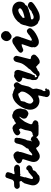

<svg xmlns="http://www.w3.org/2000/svg" viewBox="1403 -2164 1023 3869"><g transform="rotate(-90 1914.5 -229.5)"><path d="M287 -279.5Q287 -280 288 -283.5Q289 -287 289 -286.5Q289 -286 288 -282.5Q287 -279 287 -279.5ZM299 -633Q301 -633 305 -633Q309 -633 309 -633H310Q310 -633 310.5 -632.5Q311 -632 313 -631.5Q315 -631 316.5 -631Q318 -631 322 -630Q326 -629 328.5 -628Q331 -627 334 -626Q345 -626 351 -623Q360 -619 366 -612Q368 -609 369 -608Q370 -607 372 -603.5Q374 -600 374 -601V-600Q374 -598 375.5 -595Q377 -592 378 -592Q379 -593 379 -592Q379 -591 380 -588Q380 -583 380 -580Q379 -570 370 -540Q366 -529 365 -523Q359 -503 358 -500Q357 -498 356 -496V-495Q355 -496 354.5 -496Q354 -496 352 -493Q350 -490 350 -489Q350 -488 350 -488Q349 -488 348.5 -487.5Q348 -487 348 -485Q346 -482 343 -478Q339 -471 339 -463Q338 -453 345 -449Q352 -446 356 -446Q358 -446 362.5 -447Q367 -448 372.5 -449Q378 -450 379 -450.5Q380 -451 384 -451Q388 -451 389 -452Q390 -453 394 -453Q401 -453 405 -456L408 -457H433Q474 -457 485 -453Q502 -446 516 -431Q521 -425 525 -418Q531 -405 530 -392Q528 -374 510 -357Q486 -335 462 -337Q458 -337 458 -338Q458 -340 451 -340Q444 -340 444 -338Q444 -336 391 -336Q347 -336 344 -335Q332 -333 324 -325Q322 -323 321.5 -323Q321 -323 321 -328Q321 -333 320 -334Q319 -336 314 -336Q312 -336 312 -337Q312 -338 309 -338Q302 -337 298 -327Q295 -320 295 -313Q294 -307 290 -296Q288 -287 286 -281Q282 -265 278 -256Q276 -253 276 -244Q276 -235 277 -235Q278 -235 278 -233.5Q278 -232 277.5 -230Q277 -228 276 -224.5Q275 -221 273 -214Q269 -201 260 -173Q257 -161 255 -154Q250 -136 247 -126Q241 -106 241 -99Q241 -92 242.5 -89Q244 -86 248 -83Q255 -77 262 -76Q270 -74 283 -83Q301 -96 355 -144Q380 -167 380 -166Q382 -162 388 -167L389 -168Q389 -167 390 -167Q392 -167 395 -170L397 -171H399Q400 -172 401 -172Q402 -172 403.5 -173Q405 -174 405.5 -173.5Q406 -173 406.5 -174Q407 -175 408 -175Q411 -175 415 -180Q417 -183 416.5 -183.5Q416 -184 417.5 -185Q419 -186 419 -186.5Q419 -187 421 -189Q423 -191 422.5 -191.5Q422 -192 424 -193Q428 -196 427 -197Q427 -198 430 -199Q434 -202 434 -205Q434 -206 434.5 -206.5Q435 -207 438 -208Q448 -212 458 -212Q466 -212 470 -211Q480 -208 489 -201Q500 -193 508 -182Q515 -172 517 -164Q523 -140 503 -115Q495 -105 494 -106Q492 -106 488 -103Q478 -95 456 -86Q449 -83 435 -81Q425 -80 422 -76Q421 -75 419.5 -72Q418 -69 416.5 -66.5Q415 -64 415 -63.5Q415 -63 415 -63L413 -59V-58Q411 -56 412 -56V-55Q412 -55 412 -54Q412 -53 411.5 -52Q411 -51 411 -50Q411 -49 410 -49Q410 -48 407 -42Q406 -41 397 -28Q393 -22 384 -15Q380 -11 374 -6Q367 0 358 5Q352 8 346.5 12.5Q341 17 336.5 20.5Q332 24 327.5 28.5Q323 33 320 36Q312 42 313 43L300 50Q296 51 291 53Q272 58 250 59Q241 59 238 58.5Q235 58 233.5 57.5Q232 57 232 57Q232 54 227 56Q220 59 194 48Q185 44 174 37Q165 32 153 20Q140 8 131 -9Q120 -27 116 -48Q114 -63 114 -82Q114 -94 116 -104Q119 -124 129 -158Q132 -167 135 -180Q144 -209 147 -220Q151 -231 156 -251Q157 -252 158 -252Q161 -252 163 -259Q164 -261 165 -261Q167 -261 168 -266Q168 -268 169.5 -269.5Q171 -271 171 -271.5Q171 -272 172 -273.5Q173 -275 173.5 -276.5Q174 -278 174 -278Q177 -280 177 -282Q177 -282 177.5 -282Q178 -282 179.5 -284.5Q181 -287 181 -287.5Q181 -288 182.5 -289.5Q184 -291 184 -291Q184 -293 187 -294Q188 -294 188 -295Q188 -296 189 -296Q190 -296 190.5 -297.5Q191 -299 191.5 -298.5Q192 -298 192.5 -299.5Q193 -301 194 -301Q196 -301 196 -304Q196 -304 197.5 -304Q199 -304 199 -305Q199 -306 200 -306Q203 -306 203 -310Q203 -314 201 -316Q200 -317 200 -317Q201 -320 200 -321Q199 -322 199 -322Q200 -322 198 -327Q198 -328 198 -329Q197 -330 195 -338Q193 -346 182 -348Q174 -350 151 -346Q138 -344 127 -344Q124 -344 119.5 -343Q115 -342 107 -343H97H96Q95 -343 92.5 -343.5Q90 -344 86 -345Q82 -346 80 -346Q75 -345 62 -358Q52 -367 47 -378Q43 -388 43 -396Q43 -423 72 -444Q83 -452 93 -454Q102 -457 143 -457Q180 -458 184 -458Q194 -460 201 -467Q207 -473 214 -478Q222 -483 226 -491Q230 -499 239 -530Q260 -599 267 -611Q270 -616 270 -615Q270 -615 271 -615Q272 -615 276 -620Q277 -622 277.5 -621.5Q278 -621 280.5 -624Q283 -627 284 -627Q285 -627 286.5 -628Q288 -629 288.5 -629Q289 -629 290.5 -630Q292 -631 292.5 -631Q293 -631 293.5 -631.5Q294 -632 294.5 -632Q295 -632 299 -633Z M709 -469Q710 -470 715 -470Q745 -470 771 -444Q788 -427 795 -407Q799 -394 799 -381Q799 -373 798 -371L797 -370Q797 -373 795 -370Q795 -368 794 -364Q793 -360 792.5 -360.5Q792 -361 790 -354L787 -348L786 -338Q785 -324 786 -323Q788 -322 771 -269Q765 -251 761 -239.5Q757 -228 754 -219.5Q751 -211 749 -204Q747 -197 738 -170Q717 -105 717 -99Q718 -91 729 -91Q736 -91 745 -95Q753 -99 768 -111Q788 -127 811 -149L819 -157L820 -156Q824 -154 828 -158Q830 -160 830 -159Q832 -158 835 -162Q837 -163 837.5 -162.5Q838 -162 840 -163L841 -165L845 -166Q845 -167 846 -167Q847 -166 851 -171L852 -172V-173V-174L853 -176Q854 -177 854 -178Q854 -179 855 -180.5Q856 -182 855.5 -182.5Q855 -183 856 -184Q861 -189 859 -190Q857 -190 860 -193Q861 -194 861 -196.5Q861 -199 860 -199Q859 -199 863 -205Q897 -246 918 -281Q928 -297 932 -308Q938 -326 948 -364Q949 -370 951 -376Q955 -392 957 -400Q960 -411 963 -420Q964 -422 965 -421Q966 -420 968 -424Q969 -425 969 -426L971 -428Q971 -428 972 -429Q973 -430 974 -432Q975 -434 975.5 -434Q976 -434 977.5 -436Q979 -438 979.5 -438Q980 -438 981 -439.5Q982 -441 983 -441Q983 -441 986 -443Q987 -444 987 -444Q987 -444 990 -446Q993 -448 995 -448.5Q997 -449 998 -449Q999 -450 1004 -450Q1007 -450 1007.5 -450.5Q1008 -451 1008.5 -450.5Q1009 -450 1011 -450.5Q1013 -451 1013.5 -450Q1014 -449 1017 -449Q1020 -449 1021 -449Q1023 -447 1029 -447Q1031 -447 1031 -447Q1034 -446 1032 -448L1031 -449Q1032 -449 1034 -448Q1036 -447 1038 -447H1040L1038 -448L1036 -450Q1036 -450 1040.5 -448Q1045 -446 1046 -446Q1047 -446 1047 -445.5Q1047 -445 1048 -445Q1049 -445 1049 -445Q1049 -445 1049 -446L1050 -445Q1051 -444 1051.5 -445Q1052 -446 1052 -445H1053L1054 -444Q1056 -443 1057 -443Q1058 -443 1061 -440Q1065 -436 1067 -429Q1068 -426 1070 -421Q1073 -415 1074 -408Q1075 -398 1070 -377Q1068 -369 1068 -363Q1068 -354 1070 -354Q1070 -354 1070 -352Q1069 -341 1062 -320Q1061 -316 1060 -310Q1055 -285 1050 -270Q1049 -267 1046 -255Q1039 -225 1036 -220Q1035 -217 1035 -216.5Q1035 -216 1034 -216.5Q1033 -217 1032 -216Q1029 -212 1029 -210Q1029 -209 1028 -209Q1027 -209 1023 -196Q1021 -191 1020 -185Q1019 -179 1018.5 -176Q1018 -173 1017.5 -166Q1017 -159 1015 -152Q1013 -144 1008 -123Q1006 -113 1004 -109Q1002 -105 1002 -99.5Q1002 -94 1003 -93Q1004 -92 1007 -96Q1007 -97 1009 -98Q1013 -101 1012 -104Q1012 -105 1014.5 -106Q1017 -107 1018 -108.5Q1019 -110 1018 -115V-125Q1019 -125 1026 -122Q1035 -119 1047 -118Q1071 -116 1089 -98Q1105 -82 1108 -66V-57L1106 -54Q1106 -52 1107 -52Q1108 -52 1107 -47Q1106 -40 1102 -33Q1098 -25 1085 -11Q1065 11 1049 23Q1041 30 1040 28Q1039 27 1033 29Q1031 30 1029 30Q1022 32 1019 38Q1018 39 1015 42Q1009 46 1009 48Q1009 48 1008.5 48Q1008 48 1006 49Q1001 53 989 56Q975 60 958 59Q946 59 937 55Q912 47 892 24Q883 13 877 1Q872 -10 869 -12Q864 -14 850 -10Q840 -6 822 7Q809 17 794 26Q786 31 782 33Q773 39 758 46Q735 57 717 59Q702 61 689 60Q650 56 622 27Q615 21 616 21Q618 20 616 18Q613 14 612 16Q612 16 609 13Q606 10 605 9Q601 3 595 -10Q588 -27 586 -45Q585 -51 585 -62.5Q585 -74 586 -79Q587 -93 590 -104Q595 -128 606 -159Q608 -166 613 -183Q619 -200 628 -229Q642 -269 642 -276Q642 -283 637 -287Q628 -296 617 -297Q599 -300 585 -310Q569 -322 562 -337Q557 -347 557 -355Q556 -373 568 -390Q584 -410 611 -428Q650 -453 677 -464Q685 -467 693 -466Q698 -465 702 -466Q708 -467 709 -469Z M1511 -494Q1514 -495 1526 -494Q1538 -493 1540 -493Q1541 -493 1540 -492Q1539 -491 1540.5 -490Q1542 -489 1545 -488Q1548 -487 1547 -487Q1547 -486 1559 -482Q1566 -480 1571 -478Q1580 -474 1581 -475Q1582 -475 1585 -473Q1593 -469 1595 -470Q1600 -470 1616 -453Q1630 -439 1636 -428Q1638 -424 1641 -421Q1651 -404 1657 -375Q1662 -350 1663 -327V-321L1661 -317Q1659 -312 1658.5 -307.5Q1658 -303 1657 -301Q1655 -296 1652 -284Q1651 -281 1651 -275.5Q1651 -270 1650 -267Q1649 -264 1649 -261Q1649 -255 1647 -248Q1646 -245 1645.5 -239.5Q1645 -234 1644 -230Q1639 -220 1627.5 -207Q1616 -194 1607 -187Q1581 -169 1559 -168Q1553 -168 1553 -169Q1553 -170 1548 -171Q1547 -172 1543 -173Q1539 -174 1535 -174.5Q1531 -175 1529 -176Q1527 -177 1524 -178Q1517 -181 1509 -187Q1506 -189 1499 -193Q1486 -199 1483 -202.5Q1480 -206 1477 -207Q1474 -207 1466 -223Q1458 -238 1458 -258Q1458 -269 1460 -277Q1466 -300 1484 -323Q1498 -340 1498 -345Q1498 -349 1493 -349Q1480 -349 1446 -308Q1441 -301 1435 -294Q1422 -279 1407 -257Q1396 -241 1395 -239Q1394 -237 1393 -238V-239L1392 -238Q1389 -235 1392 -235Q1393 -234 1392 -233Q1375 -199 1373 -194Q1372 -191 1369.5 -185.5Q1367 -180 1364.5 -174.5Q1362 -169 1359.5 -162.5Q1357 -156 1356.5 -155Q1356 -154 1354 -148Q1344 -124 1344 -116Q1344 -111 1348 -104Q1351 -100 1353 -96Q1356 -88 1369 -85Q1394 -80 1411 -61Q1419 -53 1422.5 -45.5Q1426 -38 1426 -32Q1426 -26 1423 -15Q1415 6 1400 18Q1386 28 1369 31Q1365 31 1358.5 31Q1352 31 1348.5 30.5Q1345 30 1340 31Q1332 33 1332 34Q1332 35 1329.5 35.5Q1327 36 1245 36Q1163 36 1157 35Q1137 34 1131 32Q1123 29 1115 24Q1113 22 1108 18Q1089 2 1085 -15Q1083 -26 1085 -35Q1091 -58 1116 -74Q1130 -84 1152 -85Q1172 -87 1181 -96Q1186 -101 1191 -105Q1201 -112 1204 -118Q1209 -128 1219 -177Q1225 -206 1229 -235Q1230 -243 1232 -244Q1235 -246 1236 -252Q1236 -256 1237 -257Q1238 -258 1239 -264Q1240 -266 1240 -266Q1241 -266 1241 -270Q1241 -270 1242 -271Q1243 -272 1243 -273.5Q1243 -275 1244 -277Q1248 -286 1249 -288Q1249 -290 1249.5 -290Q1250 -290 1250 -292V-293L1251 -297L1254 -305L1255 -306Q1255 -308 1255 -308L1256 -309Q1257 -309 1257 -311Q1257 -313 1257.5 -313Q1258 -313 1258 -312Q1258 -311 1258.5 -311.5Q1259 -312 1259 -314.5Q1259 -317 1259.5 -317Q1260 -317 1260 -316Q1260 -315 1260 -315Q1262 -315 1262 -319Q1262 -322 1262 -322Q1261 -326 1260 -326Q1260 -326 1260 -327Q1260 -328 1259 -328.5Q1258 -329 1258 -330Q1258 -331 1257 -331Q1257 -330 1257 -332Q1256 -333 1256 -333V-334Q1256 -334 1255.5 -334Q1255 -334 1255 -335.5Q1255 -337 1254.5 -337.5Q1254 -338 1253 -339Q1251 -347 1250 -347Q1250 -348 1250 -349Q1250 -350 1249.5 -350Q1249 -350 1249 -351Q1249 -352 1248 -353Q1245 -360 1229 -354Q1224 -351 1221.5 -350Q1219 -349 1216 -347.5Q1213 -346 1209 -345Q1205 -343 1202.5 -342Q1200 -341 1198.5 -340Q1197 -339 1197 -339Q1195 -339 1190 -335Q1189 -335 1189.5 -334Q1190 -333 1189 -333L1187 -332Q1178 -331 1169 -333Q1155 -337 1140.5 -351.5Q1126 -366 1123 -379Q1117 -400 1130.5 -420Q1144 -440 1174 -458Q1181 -462 1198.5 -470.5Q1216 -479 1217 -479Q1221 -478 1228 -480Q1233 -481 1235 -481Q1237 -481 1237.5 -481.5Q1238 -482 1242 -483Q1247 -485 1248 -487Q1248 -488 1250.5 -488.5Q1253 -489 1262.5 -489Q1272 -489 1278 -488Q1299 -484 1315 -473Q1337 -457 1348 -438Q1354 -427 1356.5 -424Q1359 -421 1364 -422Q1375 -422 1395 -438Q1411 -452 1411 -452Q1412 -451 1412 -450.5Q1412 -450 1412 -450Q1416 -450 1419 -452Q1420 -453 1421 -453Q1422 -453 1424.5 -454Q1427 -455 1428.5 -455.5Q1430 -456 1430.5 -456.5Q1431 -457 1432.5 -457Q1434 -457 1435.5 -457.5Q1437 -458 1437 -458Q1440 -457 1445 -462Q1447 -464 1447 -464Q1447 -464 1448.5 -465.5Q1450 -467 1450 -467.5Q1450 -468 1451 -468Q1455 -471 1453 -471L1455 -472L1459 -476L1461 -477Q1467 -480 1467 -482Q1467 -482 1466 -482.5Q1465 -483 1465 -483Q1465 -484 1481 -489Q1491 -492 1504 -493Q1510 -494 1511 -494Z M1935 -490Q1941 -490 1949 -490L1956 -488Q1956 -488 1956 -487Q1959 -485 1962 -485Q1963 -485 1963 -484Q1964 -481 1970 -481Q1971 -481 1971 -481Q1971 -480 1977.5 -478Q1984 -476 1986 -476Q1987 -476 1988 -476L1994 -475L2000 -474Q2012 -470 2025 -464Q2037 -458 2037 -459Q2038 -459 2040 -458Q2042 -457 2044 -456Q2046 -455 2047.5 -455.5Q2049 -456 2049.5 -455.5Q2050 -455 2052.5 -454Q2055 -453 2059 -450Q2063 -447 2067 -445Q2071 -443 2076 -443Q2081 -443 2090 -448Q2106 -457 2111 -459Q2117 -460 2119.5 -460.5Q2122 -461 2122.5 -461.5Q2123 -462 2130 -462Q2143 -463 2152.5 -458Q2162 -453 2169.5 -446.5Q2177 -440 2183 -431Q2195 -413 2192 -394Q2191 -389 2189 -386Q2186 -377 2177 -365Q2161 -346 2157 -337Q2155 -334 2150.5 -326Q2146 -318 2142 -310Q2139 -303 2138 -300Q2137 -299 2136.5 -298.5Q2136 -298 2136 -298Q2136 -298 2135 -297Q2134 -296 2134 -294.5Q2134 -293 2135 -293Q2136 -293 2135.5 -292Q2135 -291 2134.5 -288Q2134 -285 2129 -264Q2124 -243 2120.5 -230Q2117 -217 2116 -212.5Q2115 -208 2113 -201Q2112 -194 2110 -186Q2105 -167 2104 -164Q2103 -161 2102 -157Q2100 -154 2100 -154V-156L2099 -155Q2094 -149 2094 -143Q2094 -142 2094 -142Q2094 -142 2093 -142Q2093 -142 2091 -137Q2087 -128 2081 -117Q2075 -108 2070 -104Q2066 -101 2066 -100L2063 -93Q2059 -78 2057 -71Q2055 -62 2057 -55Q2059 -50 2059 -50V-49Q2060 -48 2061 -41Q2062 -34 2062.5 -21.5Q2063 -9 2063 -8.5Q2063 -8 2064 -8Q2065 -8 2064.5 -6.5Q2064 -5 2064 -3Q2064 -1 2059 18Q2058 23 2056.5 28.5Q2055 34 2054 39Q2050 56 2046 71Q2042 90 2039 98Q2039 99 2038.5 99.5Q2038 100 2037 100Q2036 99 2033 105Q2032 107 2031.5 107.5Q2031 108 2030 110.5Q2029 113 2026.5 117Q2024 121 2024 122Q2023 123 2019.5 128.5Q2016 134 2015 136Q2012 146 2012 153Q2012 160 2016 163Q2016 164 2016 164.5Q2016 165 2017 165.5Q2018 166 2018 167Q2017 170 2020 170Q2021 170 2020.5 170.5Q2020 171 2023 174Q2026 177 2026.5 177Q2027 177 2029 180Q2032 184 2032 182Q2032 181 2032 180Q2032 179 2032 179Q2035 179 2033 174Q2032 172 2032 172Q2032 172 2034 173Q2036 174 2036.5 173Q2037 172 2036 171L2037 170H2039Q2038 168 2039 169H2043H2044H2046V168Q2047 169 2048 169Q2048 168 2048 168L2050 169Q2051 170 2051.5 169Q2052 168 2053 169H2054Q2054 170 2057 172.5Q2060 175 2059 173L2060 174Q2061 175 2063 177Q2065 179 2065 180V181L2066 182Q2065 182 2065.5 183Q2066 184 2066.5 187Q2067 190 2067 191Q2068 194 2065 197Q2064 198 2064 199L2063 200L2062 201L2060 204Q2058 203 2058 205Q2058 206 2057 206Q2055 204 2054 207L2053 208L2052 207Q2051 205 2048 205H2046V207Q2047 212 2049 214Q2050 215 2050 220Q2050 235 2041 243Q2037 247 2035 249Q2028 253 2021 255Q2018 255 2016.5 256Q2015 257 2013 257Q2006 259 2006 260Q2006 260 2007 260L1980 262Q1951 262 1941 259Q1912 249 1897 220Q1893 210 1893 197Q1893 188 1896 175L1897 168L1898 169Q1899 169 1900.5 167Q1902 165 1902.5 161.5Q1903 158 1903 155.5Q1903 153 1901 153Q1901 152 1915 93Q1923 61 1923 53Q1923 47 1922 45.5Q1921 44 1914.5 41Q1908 38 1905 37H1901L1903 36Q1910 34 1919 34Q1928 33 1930 32.5Q1932 32 1932 28Q1932 26 1931 24Q1929 23 1920 26Q1913 28 1900 33Q1881 39 1877 42Q1873 46 1857 49Q1836 54 1814 54Q1798 54 1783 51Q1751 45 1728 31Q1715 23 1706 16Q1690 3 1680 -10Q1670 -22 1663 -35Q1652 -56 1645 -79Q1640 -97 1639 -119Q1635 -171 1656 -229Q1685 -314 1746 -386Q1766 -409 1787 -427Q1815 -450 1842 -464Q1873 -480 1901 -486Q1915 -488 1935 -490ZM1958 -371Q1956 -372 1953 -372Q1950 -372 1949.5 -372Q1949 -372 1940.5 -371.5Q1932 -371 1929 -370Q1919 -366 1912 -364Q1908 -364 1900.5 -360Q1893 -356 1891 -356Q1886 -355 1882 -352Q1880 -351 1877 -349.5Q1874 -348 1867.5 -344.5Q1861 -341 1856.5 -338.5Q1852 -336 1847 -334Q1837 -328 1821 -324Q1816 -322 1814 -317Q1813 -313 1812 -308Q1811 -303 1810 -299Q1810 -288 1805 -274Q1804 -269 1804 -269Q1804 -269 1803 -265.5Q1802 -262 1802 -261.5Q1802 -261 1802 -260Q1800 -258 1800 -253Q1800 -252 1801 -252H1803L1802 -251Q1801 -249 1800 -246.5Q1799 -244 1797 -240Q1785 -222 1778 -205Q1776 -201 1775 -196Q1767 -181 1763 -160Q1761 -151 1761 -142Q1760 -127 1763 -118Q1767 -107 1780 -94Q1791 -82 1798 -77Q1813 -66 1832 -71Q1847 -75 1865 -86Q1935 -131 1981 -217Q1989 -233 1994 -244Q2009 -284 2003 -311Q1999 -326 1978 -347L1969 -356V-357Q1970 -359 1970 -361Q1970 -365 1966 -367Q1965 -367 1965 -368Q1965 -370 1958 -371ZM2036 191Q2034 188 2034 188Q2033 188 2035 195Q2036 200 2040 200Q2041 200 2041 199Q2040 196 2036 191Z M2678 -469V-471L2680 -470Q2692 -465 2704 -453Q2721 -435 2723 -417Q2725 -404 2717 -375Q2714 -362 2713 -357Q2712 -352 2711 -348.5Q2710 -345 2708 -336.5Q2706 -328 2703.5 -319Q2701 -310 2699.5 -304.5Q2698 -299 2694 -283Q2690 -266 2686 -253Q2683 -240 2682 -237Q2681 -234 2680.5 -230.5Q2680 -227 2676 -212Q2661 -156 2659 -145Q2658 -140 2658 -135Q2658 -130 2659 -127.5Q2660 -125 2664 -124Q2673 -119 2685 -118Q2700 -117 2708 -114Q2714 -111 2721.5 -105.5Q2729 -100 2729 -98Q2729 -96 2733 -92Q2737 -88 2738 -88Q2738 -88 2741 -85Q2755 -65 2746 -40Q2742 -28 2730 -15Q2726 -11 2722 -7Q2706 11 2689 24Q2653 50 2629 56Q2611 61 2591 58Q2583 57 2575 54Q2573 52 2573 52Q2573 51 2569 48Q2566 46 2566 46Q2566 41 2561 41Q2561 40 2558 37Q2555 34 2552 30Q2548 24 2544 22Q2537 19 2533 14Q2533 13 2532 14V13Q2532 13 2529.5 10.5Q2527 8 2527 8Q2527 8 2526.5 7.5Q2526 7 2525 7Q2523 2 2520 2Q2519 3 2516 -2Q2512 -11 2508 -12Q2499 -15 2484 -7Q2481 -5 2471 2Q2457 11 2453 12Q2450 12 2446.5 13.5Q2443 15 2441 15.5Q2439 16 2434.5 17.5Q2430 19 2429 20Q2428 20 2422.5 25Q2417 30 2417 30.5Q2417 31 2416 31.5Q2415 32 2412.5 35Q2410 38 2411 38.5Q2412 39 2410.5 39.5Q2409 40 2407 42Q2404 44 2395 48Q2384 53 2376 55Q2364 59 2353 59H2349Q2350 58 2350 58Q2350 57 2343 56Q2340 56 2340 55Q2339 55 2335 54Q2321 50 2314 42Q2312 41 2311.5 41Q2311 41 2311 40Q2311 39 2310.5 39Q2310 39 2308.5 37Q2307 35 2307 35Q2307 35 2307 34Q2307 33 2306 33L2305 32L2304 31Q2302 28 2297 29Q2288 30 2287 29Q2287 29 2283.5 28Q2280 27 2277 25Q2274 23 2267.5 18.5Q2261 14 2259 11.5Q2257 9 2256 9Q2256 9 2253.5 6.5Q2251 4 2251 4Q2250 5 2244 -7Q2240 -15 2238 -24L2237 -29L2236 -36H2237V-42L2236 -44L2237 -47Q2238 -49 2238 -52Q2239 -54 2238 -59Q2236 -63 2236 -64Q2236 -65 2235.5 -66Q2235 -67 2235 -73.5Q2235 -80 2236 -88Q2236 -92 2237.5 -98Q2239 -104 2240 -108Q2241 -112 2241 -112L2243 -116L2245 -121L2246 -123Q2247 -125 2247 -125Q2248 -125 2249 -135Q2249 -137 2250 -140Q2252 -147 2252 -152Q2252 -154 2252.5 -157Q2253 -160 2252.5 -160.5Q2252 -161 2253 -164Q2254 -169 2252 -172Q2251 -173 2257 -192Q2279 -257 2282 -269Q2283 -275 2283 -276.5Q2283 -278 2285 -278Q2290 -279 2290 -283Q2290 -286 2285 -285Q2281 -285 2279 -286.5Q2277 -288 2274 -291Q2269 -296 2256 -298Q2241 -300 2229 -308Q2212 -320 2202 -339Q2196 -352 2198.5 -365Q2201 -378 2209 -390Q2220 -405 2244 -422Q2260 -434 2296 -453L2302 -455Q2302 -454 2304 -454Q2306 -454 2308.5 -455Q2311 -456 2311 -456Q2312 -454 2316 -456Q2319 -457 2319.5 -456.5Q2320 -456 2322 -457H2324H2327Q2328 -458 2328.5 -457.5Q2329 -457 2332 -457Q2340 -456 2341 -455Q2342 -455 2343.5 -455Q2345 -455 2345 -454.5Q2345 -454 2347 -453Q2349 -452 2349 -451.5Q2349 -451 2350 -451H2351Q2351 -451 2351.5 -450.5Q2352 -450 2353 -449Q2356 -448 2358.5 -448Q2361 -448 2361 -448.5Q2361 -449 2362.5 -449Q2364 -449 2364.5 -449.5Q2365 -450 2366.5 -450Q2368 -450 2368 -450.5Q2368 -451 2369.5 -451Q2371 -451 2371 -451.5Q2371 -452 2378 -452Q2386 -452 2395 -449Q2398 -448 2399.5 -447.5Q2401 -447 2402 -446L2407 -444Q2407 -444 2409 -442Q2414 -439 2415 -440Q2415 -440 2417 -438Q2419 -436 2421.5 -433Q2424 -430 2426 -427Q2432 -419 2435.5 -409.5Q2439 -400 2440 -389Q2441 -380 2440 -373Q2439 -359 2435 -344Q2432 -332 2426 -313Q2412 -268 2410 -265Q2408 -262 2408 -261L2407 -258Q2407 -254 2403 -241Q2400 -234 2398 -228Q2396 -222 2388.5 -199.5Q2381 -177 2380 -174Q2379 -171 2378 -166Q2366 -133 2362 -117Q2359 -108 2356 -105Q2353 -102 2351.5 -98.5Q2350 -95 2349 -93Q2346 -88 2337 -68Q2330 -51 2331 -50Q2331 -49 2330.5 -48.5Q2330 -48 2330 -47Q2330 -46 2330.5 -46Q2331 -46 2330 -45Q2329 -44 2329.5 -43Q2330 -42 2329.5 -42Q2329 -42 2328 -41Q2327 -40 2328 -39L2329 -38H2327Q2325 -38 2324 -37.5Q2323 -37 2322 -37Q2321 -37 2321 -36L2299 -39Q2291 -41 2290.5 -39Q2290 -37 2293 -28Q2298 -17 2300 -5Q2302 6 2305 7Q2307 7 2312 3Q2326 -10 2342 -17Q2347 -19 2349 -20Q2351 -21 2352 -22Q2353 -23 2353.5 -24Q2354 -25 2354 -27Q2354 -29 2355 -30Q2356 -30 2356 -35Q2356 -37 2357 -37Q2360 -38 2360 -42Q2360 -43 2361.5 -43.5Q2363 -44 2363 -45Q2363 -46 2365.5 -48Q2368 -50 2368 -51Q2368 -52 2369 -53Q2370 -54 2370 -55Q2370 -56 2371.5 -56.5Q2373 -57 2373.5 -59Q2374 -61 2375 -61Q2376 -61 2377 -63Q2378 -66 2394 -81Q2397 -83 2397 -83.5Q2397 -84 2398.5 -85.5Q2400 -87 2406 -93Q2412 -99 2419 -105Q2439 -121 2440 -123Q2440 -123 2441.5 -125Q2443 -127 2443.5 -128.5Q2444 -130 2446 -132Q2451 -136 2451 -139Q2451 -141 2455 -144Q2460 -149 2462 -156L2464 -161L2472 -169Q2485 -182 2492 -191Q2495 -194 2496.5 -195Q2498 -196 2500 -197V-199Q2499 -199 2503 -204Q2522 -226 2539 -250Q2565 -288 2573 -310Q2579 -325 2584 -344Q2586 -352 2587.5 -358.5Q2589 -365 2594 -384Q2599 -403 2599.5 -404.5Q2600 -406 2601 -411Q2605 -427 2616 -443Q2622 -451 2627 -454Q2630 -456 2634 -459Q2643 -465 2651.5 -467.5Q2660 -470 2669 -469Q2673 -468 2676 -468Q2678 -468 2678 -468.5Q2678 -469 2678 -469Z M3013 -492Q3018 -493 3028 -493Q3038 -493 3042 -492Q3064 -487 3080 -474Q3085 -469 3083 -469Q3083 -469 3083.5 -467.5Q3084 -466 3086 -463.5Q3088 -461 3088 -461Q3088 -461 3089.5 -458.5Q3091 -456 3092.5 -452.5Q3094 -449 3096 -447.5Q3098 -446 3100 -443Q3102 -440 3102 -441Q3103 -441 3103.5 -440.5Q3104 -440 3104 -439Q3105 -436 3107 -434Q3109 -432 3110 -432.5Q3111 -433 3111 -432.5Q3111 -432 3112.5 -428.5Q3114 -425 3115 -419L3117 -413V-397Q3117 -382 3116 -376Q3113 -363 3102 -329Q3096 -312 3095 -313Q3094 -313 3093 -312Q3090 -307 3090 -301L3091 -299Q3090 -297 3090 -296Q3090 -294 3082 -274Q3081 -269 3076 -255Q3071 -241 3069 -235.5Q3067 -230 3062.5 -217Q3058 -204 3057 -201Q3055 -197 3045 -168Q3043 -161 3041 -157Q3033 -137 3030 -122Q3027 -113 3031 -108Q3035 -101 3043 -99Q3047 -98 3053 -100Q3078 -106 3125 -141Q3133 -147 3133.5 -147Q3134 -147 3134 -146Q3135 -144 3139 -146Q3141 -147 3142.5 -148.5Q3144 -150 3144.5 -151.5Q3145 -153 3144.5 -154.5Q3144 -156 3148.5 -159.5Q3153 -163 3162.5 -169.5Q3172 -176 3179 -181Q3193 -192 3203 -196Q3213 -200 3224 -200Q3231 -200 3236 -198Q3251 -193 3264 -178Q3277 -164 3280 -152Q3283 -143 3281 -132Q3280 -124 3275 -114Q3270 -105 3261 -95Q3259 -93 3254 -88Q3240 -71 3221 -55Q3170 -15 3115 10Q3094 19 3076 26Q3065 30 3062 31Q3059 32 3054 34Q3037 39 3029 40Q2994 46 2967 37Q2947 31 2930 15Q2919 4 2911 -6Q2899 -24 2895 -43V-47L2896 -48Q2898 -49 2898 -55Q2897 -58 2898 -58Q2900 -59 2899 -74L2897 -81Q2897 -81 2897 -88Q2897 -95 2896.5 -95.5Q2896 -96 2896 -95.5Q2896 -95 2895 -93L2893 -91L2894 -93Q2895 -106 2900 -121Q2902 -129 2907 -145Q2913 -162 2921 -184Q2924 -193 2931 -214Q2937 -229 2938 -234Q2945 -252 2953 -277Q2958 -292 2958 -298Q2958 -303 2955 -304Q2952 -305 2947 -305Q2942 -305 2936.5 -303Q2931 -301 2926.5 -301Q2922 -301 2919 -300Q2916 -299 2912 -298Q2902 -294 2896 -291Q2883 -285 2880 -285Q2879 -285 2871.5 -281.5Q2864 -278 2861 -276Q2844 -270 2828 -274Q2821 -276 2813 -282Q2806 -286 2800 -293Q2797 -297 2796.5 -297Q2796 -297 2793 -302.5Q2790 -308 2788.5 -309.5Q2787 -311 2786 -315Q2784 -327 2791 -341Q2797 -353 2818 -373Q2832 -387 2866 -410Q2938 -460 2969 -477Q2975 -480 2977.5 -481.5Q2980 -483 2984 -484Q2999 -491 3013 -492ZM3022 -93Q3020 -97 3018 -92Q3017 -89 3019 -86Q3020 -85 3022 -86Q3026 -88 3022 -93ZM3017 -86 3015 -88V-87Q3012 -84 3014 -82Q3014 -81 3015.5 -81.5Q3017 -82 3017.5 -82.5Q3018 -83 3017 -86ZM3116 -721Q3133 -722 3149 -718Q3165 -714 3180 -703Q3193 -693 3204 -680Q3215 -665 3220 -649Q3224 -634 3224 -622Q3223 -615 3221.5 -612Q3220 -609 3219 -605Q3217 -593 3217 -590V-588L3218 -590L3220 -591Q3220 -587 3213 -572Q3210 -566 3211 -570Q3211 -573 3209 -570Q3208 -569 3207 -567Q3205 -564 3203.5 -562Q3202 -560 3201 -559Q3200 -558 3200 -558.5Q3200 -559 3197 -555.5Q3194 -552 3189.5 -549Q3185 -546 3180 -541Q3173 -534 3164 -529Q3160 -526 3158 -524Q3148 -517 3142 -515Q3136 -513 3135 -511Q3134 -510 3131.5 -509Q3129 -508 3118 -508Q3107 -508 3100 -509Q3089 -512 3081 -516Q3069 -521 3057 -532Q3045 -543 3036 -556Q3028 -568 3023 -587Q3019 -605 3022 -624Q3028 -662 3055.5 -689.5Q3083 -717 3116 -721Z M3640 -495Q3647 -495 3650 -495Q3653 -495 3661 -494Q3679 -493 3691 -490Q3697 -489 3698 -489L3697 -488L3701 -487Q3702 -488 3717 -483Q3737 -476 3755 -463Q3775 -448 3786 -433Q3789 -429 3791 -426Q3798 -417 3804 -404Q3813 -384 3815 -364Q3818 -346 3816 -329Q3813 -298 3795 -266Q3786 -250 3784 -251Q3782 -251 3777 -247Q3771 -241 3755 -233Q3751 -231 3750 -229Q3741 -214 3735 -208Q3732 -205 3732 -202Q3732 -201 3733 -199.5Q3734 -198 3731 -195Q3726 -191 3718 -187Q3706 -180 3651 -162Q3628 -154 3623 -153Q3620 -153 3620 -154Q3620 -156 3613 -154Q3608 -154 3604.5 -151.5Q3601 -149 3601 -148Q3602 -147 3601 -147Q3600 -147 3598 -145Q3594 -144 3581 -140Q3572 -138 3560 -135Q3523 -125 3498 -121Q3482 -119 3473 -117Q3464 -115 3461 -112Q3458 -109 3458 -98Q3458 -91 3459 -88Q3467 -68 3491 -63Q3503 -61 3520 -64Q3550 -69 3601 -100Q3607 -103 3606 -102Q3606 -100 3606 -99.5Q3606 -99 3608 -99Q3612 -100 3628 -111Q3634 -114 3634 -114Q3634 -114 3638 -117Q3639 -118 3639.5 -119.5Q3640 -121 3639 -122L3638 -123L3645 -128Q3651 -133 3664 -142Q3681 -155 3689 -160Q3695 -163 3704 -168Q3719 -176 3728 -178Q3739 -181 3741 -180Q3743 -177 3753 -176Q3758 -176 3758.5 -175.5Q3759 -175 3764 -173Q3769 -171 3772 -169.5Q3775 -168 3777 -167Q3780 -166 3785 -163Q3788 -161 3788 -162Q3788 -163 3789 -162Q3795 -157 3801 -148Q3806 -142 3808 -134Q3812 -123 3810 -112Q3808 -103 3804 -97Q3799 -89 3792 -81Q3778 -66 3764 -56Q3750 -45 3731 -33Q3729 -32 3721 -26.5Q3713 -21 3711 -20Q3709 -19 3704 -16Q3699 -13 3692.5 -9Q3686 -5 3681 -2Q3654 16 3645 19Q3643 19 3641.5 20Q3640 21 3640 20Q3640 19 3637.5 19.5Q3635 20 3633.5 20.5Q3632 21 3629 25Q3624 29 3609 36Q3587 45 3568 51Q3548 56 3526 59Q3514 61 3500 60Q3482 60 3465 58Q3446 55 3444 52Q3444 51 3442 50Q3438 46 3432 45L3431 44L3426 41Q3422 39 3420 38Q3418 36 3416 35Q3414 33 3412 32.5Q3410 32 3405 30L3400 29H3398Q3391 25 3388 24H3386L3387 25L3373 16Q3345 -10 3329 -42Q3323 -54 3319 -65Q3315 -78 3313 -89Q3310 -104 3309 -113Q3309 -118 3310 -120Q3312 -126 3312 -134Q3312 -140 3313 -142Q3314 -144 3314.5 -149Q3315 -154 3315 -154Q3315 -154 3316 -157.5Q3317 -161 3317.5 -161.5Q3318 -162 3318.5 -165Q3319 -168 3319.5 -168.5Q3320 -169 3321 -172.5Q3322 -176 3322 -176Q3324 -178 3326 -189Q3330 -210 3333 -217Q3334 -218 3335 -221Q3336 -224 3337.5 -227Q3339 -230 3339.5 -233.5Q3340 -237 3340 -238Q3340 -239 3341 -245Q3342 -251 3342 -252Q3343 -258 3345 -261Q3345 -264 3345.5 -266Q3346 -268 3347.5 -272Q3349 -276 3349.5 -279Q3350 -282 3353 -288Q3358 -296 3359 -303Q3360 -308 3361 -310Q3361 -311 3364 -315.5Q3367 -320 3370 -325Q3373 -330 3376 -334Q3379 -338 3380 -339Q3381 -340 3385.5 -343Q3390 -346 3396 -353Q3403 -363 3404 -365Q3404 -367 3403 -367Q3402 -367 3402 -367Q3402 -369 3423 -390Q3459 -426 3500 -451Q3508 -455 3508.5 -455Q3509 -455 3509 -454L3515 -455Q3519 -457 3519 -460Q3519 -461 3526 -464Q3549 -476 3576 -484Q3604 -492 3640 -495ZM3654 -371Q3644 -373 3638 -372Q3626 -370 3618 -368Q3604 -364 3592 -358Q3569 -347 3547 -330Q3543 -327 3538 -323Q3529 -316 3514 -302Q3506 -293 3505.5 -293Q3505 -293 3503.5 -291.5Q3502 -290 3502 -291Q3500 -293 3496.5 -291Q3493 -289 3491 -286Q3489 -281 3491 -278Q3492 -277 3492 -276Q3490 -272 3488 -262Q3487 -254 3489 -250Q3493 -243 3544 -257Q3575 -265 3603 -275Q3631 -286 3641 -293Q3643 -294 3647 -297Q3672 -312 3681 -330Q3683 -334 3683 -338.5Q3683 -343 3682 -345Q3680 -351 3673 -358.5Q3666 -366 3660 -369Q3658 -370 3654 -371Z"/></g></svg>

Font: TT2020 Style B
Style: Italic
Weight: 400
Italic angle: -15°
Version: Version 0.2.000